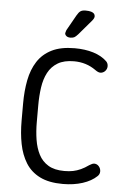

<svg xmlns="http://www.w3.org/2000/svg" viewBox="-55 -819 542 868"><g transform="rotate(5 215.5 -385.0)"><path d="M122 -335Q122 -377 127.5 -415.5Q133 -454 148.5 -483.5Q164 -513 192.5 -530Q221 -547 266 -547Q322 -547 365 -516Q379 -506 388 -506Q401 -506 410 -515.5Q419 -525 419 -538Q419 -551 410 -560Q386 -583 348.5 -594.5Q311 -606 264 -606Q201 -606 160 -585.5Q119 -565 95.5 -528.5Q72 -492 62.5 -443Q53 -394 53 -337V-259Q53 -202 62.5 -153.5Q72 -105 95 -68Q118 -31 159 -10.5Q200 10 263 10Q313 10 353 -3Q393 -16 417 -39Q427 -48 427 -61Q427 -74 418.5 -84Q410 -94 397 -94Q389 -94 375 -85Q357 -72 339.5 -64Q322 -56 304.5 -52.5Q287 -49 265 -49Q220 -49 192 -66Q164 -83 149 -112Q134 -141 128 -178.5Q122 -216 122 -258ZM341 -757Q341 -764 337 -769Q333 -774 323.5 -777Q314 -780 298 -780Q283 -780 275 -774.5Q267 -769 259 -755L219 -684Q218 -680 216.5 -676Q215 -672 215 -670Q215 -663 221.5 -657.5Q228 -652 240 -652Q251 -652 257.5 -655.5Q264 -659 274 -670L332 -738Q341 -749 341 -757Z"/></g></svg>

Font: Beiruti
Style: Regular
Weight: 400
Version: Version 1.00